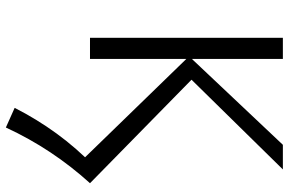

<svg xmlns="http://www.w3.org/2000/svg" viewBox="-185 -513 985 655"><g transform="rotate(90 307.5 -185.5)"><path d="M415 287 348 257Q386 182 435.5 114Q485 46 548 -15L541 42L172 -338L474 -658H558L231 -325L237 -361L605 0Q547 64 499.5 135.5Q452 207 415 287ZM109 0V-658H181V0Z"/></g></svg>

Font: Ysabeau Office
Style: Regular
Weight: 400
Designer: Christian Thalmann (Catharsis Fonts)
Version: Version 2.001;gftools[0.9.30]; featfreeze: tnum,lnum,ss02